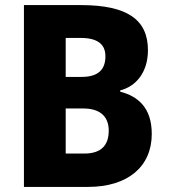

<svg xmlns="http://www.w3.org/2000/svg" viewBox="-20 -734 662 754"><path d="M298 -714H74V0H326C481 0 576 -79 576 -208C576 -312 521 -356 452 -374V-379C512 -394 561 -448 561 -537C561 -656 481 -714 298 -714ZM301 -432H238V-585H297C362 -585 394 -561 394 -513C394 -463 368 -432 301 -432ZM238 -308H307C379 -308 407 -271 407 -221C407 -166 380 -131 311 -131H238Z"/></svg>

Font: Noto Sans Georgian SemiCondensed ExtraBold
Style: Regular
Weight: 800
Width: 4
Designer: Monotype Design Team, Akaki Razmadze
Foundry: Google LLC
Version: Version 2.005